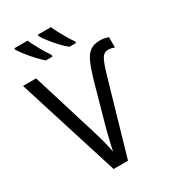

<svg xmlns="http://www.w3.org/2000/svg" viewBox="-222 -1054 1045 1169"><g transform="rotate(-30 301.0 -469.5)"><path d="M559 -646Q528 -646 511.5 -615.5Q495 -585 477 -523L326 0H225L0 -714H92L233 -257Q247 -212 257.5 -171.5Q268 -131 275 -93Q282 -129 292.5 -172Q303 -215 314 -256L392 -535Q412 -603 430.5 -643.5Q449 -684 475 -702Q501 -720 544 -720Q561 -720 575.5 -717Q590 -714 602 -710V-637Q591 -641 581 -643.5Q571 -646 559 -646ZM326 -939Q335 -918 349.5 -891Q364 -864 380 -837Q396 -810 410 -791V-779H364Q342 -796 315.5 -824.5Q289 -853 266.5 -882Q244 -911 234 -929V-939ZM162 -939Q178 -903 201 -862Q224 -821 245 -791V-779H198Q177 -797 151 -825Q125 -853 102.5 -882Q80 -911 69 -929V-939Z"/></g></svg>

Font: Noto Sans SemiCondensed
Style: Regular
Weight: 400
Width: 4
Designer: Monotype Design Team
Foundry: Monotype Imaging Inc.
Version: Version 2.013; ttfautohint (v1.8.4.7-5d5b)